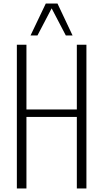

<svg xmlns="http://www.w3.org/2000/svg" viewBox="-20 -1062 582 1082"><path d="M75 0V-810H129V-445H413V-810H467V0H413V-403H129V0ZM152 -862 238 -1042H304L389 -862H351L271 -1015L191 -862Z"/></svg>

Font: Oswald ExtraLight
Style: Regular
Weight: 250
Designer: Vernon Adams
Foundry: Vernon Adams
Version: Version 4.103;gftools[0.9.33.dev8+g029e19f]